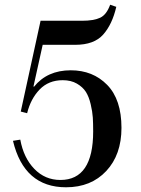

<svg xmlns="http://www.w3.org/2000/svg" viewBox="-20 -782 596 814"><path d="M68 -309 152 -694H328Q378 -694 405 -707Q432 -720 447 -762L473 -753Q456 -679 417.5 -635.5Q379 -592 299 -592H161L122 -416L124 -414Q180 -484 280 -484Q374 -484 434.5 -422Q495 -360 495 -240Q495 -126 430.5 -57Q366 12 260 12Q82 12 35 -185L66 -190Q80 -113 125.5 -66Q171 -19 236 -19Q375 -19 375 -225Q375 -259 373.5 -283.5Q372 -308 364.5 -340Q357 -372 344 -392.5Q331 -413 306 -427.5Q281 -442 246 -442Q186 -442 148 -402.5Q110 -363 95 -302Z"/></svg>

Font: Justus
Style: Versalitas
Weight: 400
Version: Version 001.001